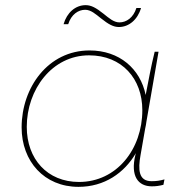

<svg xmlns="http://www.w3.org/2000/svg" viewBox="-20 -721 711 746"><path d="M570 3C587 3 599 1 615 -3L619 -24C601 -19 588 -17 569 -17C518 -17 516 -62 526 -118L544 -221C546 -230 548 -240 549 -249L596 -520H581C567 -464 557 -408 546 -352C525 -454 444 -525 328 -525C167 -525 64 -381 64 -226C64 -94 152 5 285 5C386 5 463 -49 508 -126L506 -119C486 -36 517 3 570 3ZM326 -506C454 -506 533 -415 533 -293C533 -141 433 -14 287 -14C164 -14 84 -103 84 -228C84 -373 182 -506 326 -506ZM227 -627H245C257 -665 284 -683 311 -683C333 -683 352 -666 372 -650C402 -626 421 -616 442 -616C481 -616 515 -645 528 -690H510C498 -652 471 -634 444 -634C422 -634 403 -651 383 -667C353 -691 334 -701 313 -701C273 -701 240 -672 227 -627Z"/></svg>

Font: Fixel Display Thin
Style: Italic
Weight: 100
Italic angle: -10°
Designer: AlfaBravo + MacPaw
Foundry: Kyrylo Tkachov, Marchela Mozhyna, Serhii Makarenko, Maria Weinstein, Zakhar Kryvoshyya
Version: Version 1.210;Glyphs 3.2 (3217)